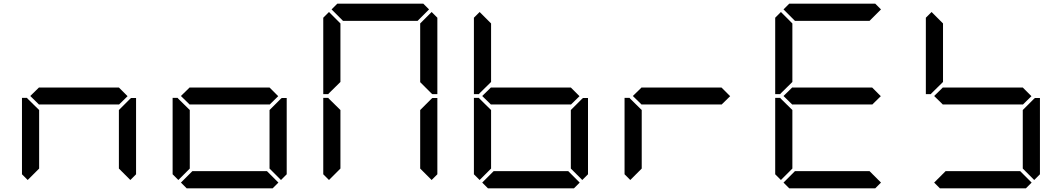

<svg xmlns="http://www.w3.org/2000/svg" viewBox="-20 -1020 5752 1040"><path d="M130 -45 99 -76V-490H126L130 -485L192 -424V-107ZM671 -499 624 -453V-454H192V-453L144 -500L192 -547V-546H624ZM685 -485 690 -489H717V-76L686 -45L624 -107V-424Z M946 -45 915 -76V-490H942L946 -485L1008 -424V-107ZM1487 -499 1440 -453V-454H1008V-453L960 -500L1008 -547V-546H1440ZM1501 -485 1506 -489H1533V-76L1502 -45L1440 -107V-424ZM1488 -31 1457 0H991L960 -31L1022 -93H1426Z M1762 -45 1731 -76V-490H1758L1762 -485L1824 -424V-107ZM1762 -515 1758 -510H1731V-924L1762 -955L1824 -893V-576ZM1776 -969 1807 -1000H2273L2304 -969L2242 -907H1838ZM2317 -485 2322 -489H2349V-76L2318 -45L2256 -107V-424ZM2318 -955 2349 -924V-510H2322L2317 -514L2256 -575V-893Z M2578 -45 2547 -76V-490H2574L2578 -485L2640 -424V-107ZM2578 -515 2574 -510H2547V-924L2578 -955L2640 -893V-576ZM3119 -499 3072 -453V-454H2640V-453L2592 -500L2640 -547V-546H3072ZM3133 -485 3138 -489H3165V-76L3134 -45L3072 -107V-424ZM3120 -31 3089 0H2623L2592 -31L2654 -93H3058Z M3394 -45 3363 -76V-490H3390L3394 -485L3456 -424V-107ZM3935 -499 3888 -453V-454H3456V-453L3408 -500L3456 -547V-546H3888Z M4210 -45 4179 -76V-490H4206L4210 -485L4272 -424V-107ZM4210 -515 4206 -510H4179V-924L4210 -955L4272 -893V-576ZM4224 -969 4255 -1000H4721L4752 -969L4690 -907H4286ZM4751 -499 4704 -453V-454H4272V-453L4224 -500L4272 -547V-546H4704ZM4752 -31 4721 0H4255L4224 -31L4286 -93H4690Z M5026 -515 5022 -510H4995V-924L5026 -955L5088 -893V-576ZM5567 -499 5520 -453V-454H5088V-453L5040 -500L5088 -547V-546H5520ZM5581 -485 5586 -489H5613V-76L5582 -45L5520 -107V-424ZM5568 -31 5537 0H5071L5040 -31L5102 -93H5506Z"/></svg>

Font: DSEG7 Classic
Style: Regular
Weight: 400
Designer: Keshikan(Twitter:@keshinomi_88pro)
Version: Version 0.46